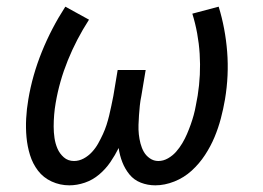

<svg xmlns="http://www.w3.org/2000/svg" viewBox="-20 -548 790 576"><path d="M188 8Q160 8 135 -3.5Q110 -15 94 -36Q78 -57 70 -83Q62 -109 59.5 -136.5Q57 -164 58.5 -192.5Q60 -221 65 -250Q77 -322 105.5 -392.5Q134 -463 176 -528L247 -489Q209 -430 183.5 -367Q158 -304 147 -239Q144 -222 142.5 -204Q141 -186 141 -168.5Q141 -151 143.5 -134Q146 -117 152.5 -102Q159 -87 171.5 -76Q184 -65 202 -65Q217 -65 231 -72.5Q245 -80 256 -92Q267 -104 274.5 -117.5Q282 -131 288.5 -145Q295 -159 299.5 -173Q304 -187 307.5 -201.5Q311 -216 314 -230.5Q317 -245 320 -260L333 -338H417L404 -260Q401 -246 399.5 -231.5Q398 -217 397 -202.5Q396 -188 395.5 -173.5Q395 -159 396.5 -145Q398 -131 401.5 -117.5Q405 -104 411.5 -92.5Q418 -81 429.5 -73Q441 -65 455 -65Q470 -65 484 -73Q498 -81 508.5 -93Q519 -105 527 -118.5Q535 -132 541 -146Q547 -160 552 -174Q557 -188 561 -202.5Q565 -217 567.5 -231.5Q570 -246 573 -261Q583 -324 579 -386.5Q575 -449 557 -507L636 -528Q656 -463 661.5 -392.5Q667 -322 655 -250Q650 -221 642.5 -192.5Q635 -164 623.5 -136.5Q612 -109 595 -83Q578 -57 555 -36Q532 -15 503 -3.5Q474 8 446 8Q423 8 402.5 0Q382 -8 368.5 -24.5Q355 -41 347 -61.5Q339 -82 336 -104Q325 -82 311 -61.5Q297 -41 277.5 -24.5Q258 -8 234.5 0Q211 8 188 8Z"/></svg>

Font: Iosevka Aile
Style: Italic
Weight: 400
Italic angle: -9°
Designer: Belleve Invis
Foundry: Belleve Invis
Version: Version 28.0.1; ttfautohint (v1.8.4)